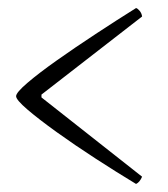

<svg xmlns="http://www.w3.org/2000/svg" viewBox="-20 -516 418 477"><path d="M318 -59Q270 -88 217.5 -122Q165 -156 120.5 -188Q76 -220 48 -244Q20 -268 20 -277Q20 -286 48 -310Q76 -334 120.5 -365.5Q165 -397 217.5 -431.5Q270 -466 318 -496Q322 -495 327 -489Q332 -483 333 -475L83 -281V-274L333 -77Q327 -63 318 -59Z"/></svg>

Font: Texturina 72pt Thin
Style: Regular
Weight: 100
Designer: Guillermo Torres Carreño
Foundry: Omnibus-Type
Version: Version 1.002; ttfautohint (v1.8.3)